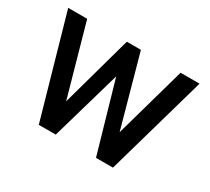

<svg xmlns="http://www.w3.org/2000/svg" viewBox="-135 -928 1265 1157"><g transform="rotate(30 497.0 -349.5)"><path d="M40 -699H172L311 -205L448 -699H546L683 -205L822 -699H954L755 0H637L497 -486L357 0H239Z"/></g></svg>

Font: Prompt Medium
Style: Regular
Weight: 500
Designer: Katatrad Team
Foundry: CadsonDemak
Version: Version 1.001